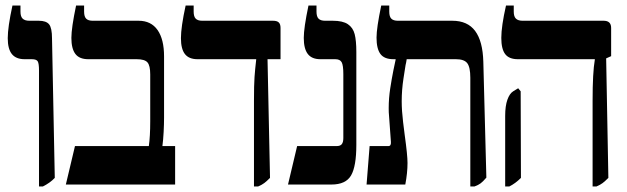

<svg xmlns="http://www.w3.org/2000/svg" viewBox="-20 -667 2266 694"><path d="M121 -412Q121 -437 116.5 -445Q112 -453 95 -453H69Q38 -453 23 -471.5Q8 -490 8 -529Q8 -569 25 -647H54V-625Q54 -607 62 -599.5Q70 -592 86 -592H120Q147 -592 157.5 -579Q168 -566 168 -528L178 -24Q161 -6 135 7H121Z M251 -139H518Q523 -174 523 -229V-398Q523 -430 513 -441.5Q503 -453 474 -453H299Q267 -453 252.5 -472Q238 -491 238 -530Q238 -566 255 -647H284V-625Q284 -607 291.5 -599.5Q299 -592 315 -592H481Q526 -592 549.5 -558.5Q573 -525 573 -463V-242Q573 -219 571.5 -190Q570 -161 567 -139H613V0H218Z M898 -303Q898 -360 900 -388.5Q902 -417 906 -451V-453H694Q663 -453 648.5 -471.5Q634 -490 634 -529Q634 -569 651 -647H680V-625Q680 -607 687.5 -599.5Q695 -592 711 -592H967Q981 -592 987.5 -586Q994 -580 994 -566V-453H947L956 -24Q944 -12 935.5 -5.5Q927 1 913 7H898Z M1054 -139H1197Q1210 -139 1215.5 -146Q1221 -153 1221 -168V-399Q1221 -431 1215 -442Q1209 -453 1192 -453H1138Q1107 -453 1092.5 -472Q1078 -491 1078 -530Q1078 -566 1095 -647H1124V-625Q1124 -607 1131.5 -599.5Q1139 -592 1155 -592H1183Q1219 -592 1237.5 -579.5Q1256 -567 1262 -543.5Q1268 -520 1268 -479V-143Q1268 -66 1249 -33Q1230 0 1178 0H1021Z M1738 -25Q1726 -11 1717.5 -4.5Q1709 2 1695 7H1680V-386Q1680 -424 1669 -438.5Q1658 -453 1628 -453H1450Q1448 -439 1446 -432Q1445 -426 1438.5 -384Q1432 -342 1432 -301Q1432 -267 1437 -226Q1442 -185 1443 -178Q1453 -106 1453 -78Q1453 -42 1445 0H1305L1316 -139H1384Q1394 -139 1393 -154L1386 -251Q1385 -259 1385 -276Q1385 -312 1390.5 -347.5Q1396 -383 1402 -413Q1408 -443 1410 -451V-453H1402Q1369 -453 1355 -472Q1341 -491 1341 -531Q1341 -566 1358 -647H1387V-625Q1387 -607 1394.5 -599.5Q1402 -592 1418 -592H1615Q1670 -592 1697.5 -555Q1725 -518 1727 -444Z M2122 -303Q2122 -405 2130 -451V-453H1852Q1820 -453 1806 -471.5Q1792 -490 1792 -530Q1792 -572 1809 -647H1837V-625Q1837 -607 1845 -599.5Q1853 -592 1869 -592H2162Q2189 -592 2189 -566V-464L2171 -456L2179 -24Q2167 -12 2158.5 -5.5Q2150 1 2136 7H2122ZM1806 -248Q1806 -284 1814 -306.5Q1822 -329 1835 -337L1853 -348L1862 -337L1863 -24Q1843 -4 1821 7H1806Z"/></svg>

Font: Noto Serif Hebrew Cond
Style: Bold
Weight: 700
Width: 3
Designer: Monotype Design Team
Foundry: Monotype Imaging Inc.
Version: Version 1.000